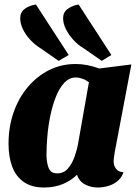

<svg xmlns="http://www.w3.org/2000/svg" viewBox="-20 -815 621 855"><path d="M176 20Q121 20 86 -4.5Q51 -29 34.5 -72.5Q18 -116 18 -175Q18 -250 40.5 -314.5Q63 -379 104 -427.5Q145 -476 199 -503Q253 -530 317 -530Q368 -530 422 -510L565 -528L491 -138Q490 -129 488 -117Q486 -105 486 -96Q486 -78 496.5 -63.5Q507 -49 530 -48Q522 -24 504 -9Q486 6 462.5 13Q439 20 415 20Q384 20 358 6Q332 -8 323 -37Q297 -11 260 4.5Q223 20 176 20ZM234 -43Q264 -43 282.5 -64.5Q301 -86 312 -117Q323 -148 328 -177L376 -449Q361 -460 345.5 -465Q330 -470 318 -470Q289 -470 267 -447Q245 -424 229.5 -385.5Q214 -347 204.5 -301.5Q195 -256 191 -209.5Q187 -163 187 -125Q187 -94 196 -68.5Q205 -43 234 -43ZM433 -544 354 -599Q328 -614 307 -637Q286 -660 273.5 -685Q261 -710 261 -734Q261 -760 281 -775Q301 -790 330 -795L476 -570ZM241 -544 162 -599Q137 -614 115.5 -637Q94 -660 82 -685Q70 -710 70 -734Q70 -760 89.5 -775Q109 -790 140 -795L286 -570Z"/></svg>

Font: Sansita Swashed Light
Style: Bold
Weight: 700
Version: Version 1.003